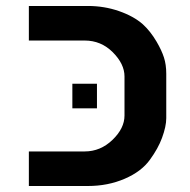

<svg xmlns="http://www.w3.org/2000/svg" viewBox="-20 -620 635 640"><path d="M395 -365.2Q395 -406.7 356 -445.8Q316.9 -484.9 262.2 -484.9H76.2V-600.1H272.9Q327.6 -600.1 376.7 -583Q425.8 -565.9 456.1 -539.1Q481.4 -516.1 502 -481Q518.6 -452.6 526.4 -428.7Q534.2 -404.8 534.2 -374V-226.1Q534.2 -198.7 520 -160.2Q507.3 -125.5 480 -87.9Q451.7 -48.3 395.8 -24.2Q339.8 0 272.9 0H76.2V-115.2H262.2Q314.9 -115.2 355 -153.8Q395 -192.4 395 -234.9ZM221.2 -340.8H303.2V-258.8H221.2Z"/></svg>

Font: Miedinger*
Style: Bold
Weight: 700
Version: Version 001.000